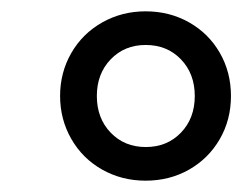

<svg xmlns="http://www.w3.org/2000/svg" viewBox="-20 -730 428 339"><path d="M86.1 -560.6Q86.1 -602 105.9 -636.4Q125.6 -670.7 160.5 -690.4Q195.3 -710 237.1 -710Q279.2 -710 313.7 -690.6Q348.3 -671.1 368 -636.9Q387.8 -602.6 387.8 -560.5Q387.8 -518.4 367.9 -484.1Q348 -449.9 313.6 -430.4Q279.3 -411 237.1 -411Q195 -411 160.3 -430.6Q125.6 -450.2 105.9 -484.7Q86.1 -519.2 86.1 -560.6ZM323.9 -560.5Q323.9 -599.8 299.5 -625.2Q275.2 -650.6 237.1 -650.6Q199.8 -650.6 175.4 -625.2Q151 -599.8 151 -560.5Q151 -521.1 175.4 -495.8Q199.8 -470.4 237.4 -470.4Q275.1 -470.4 299.5 -495.8Q323.9 -521.1 323.9 -560.5Z"/></svg>

Font: SN Pro Thin
Style: Italic
Weight: 200
Italic angle: -9°
Designer: Tobias Whetton
Foundry: Supernotes
Version: Version 1.003;Glyphs 3.3 (3324)